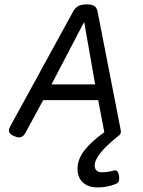

<svg xmlns="http://www.w3.org/2000/svg" viewBox="-20 -610 640 861"><path d="M417.5 -558.6 520.5 -30.8Q522 -24.4 522 -19Q522 -9.3 515.1 -3.9Q404.8 83 404.8 131.8Q404.8 146.5 412.8 154.5Q420.9 162.6 435.5 162.6Q460.4 162.6 490.7 154.8Q494.6 153.8 496.1 153.8Q509.8 153.8 513.7 177.7Q514.6 186.5 514.6 189.9Q514.6 199.7 511.2 205.6Q507.8 211.4 499.5 214.8Q460.9 230.5 416.5 230.5Q376 230.5 351.8 208.3Q327.6 186 327.6 146.5Q327.6 105.5 357.7 65.7Q387.7 25.9 447.8 -17.1L420.4 -161.1H173.8L93.8 -13.7Q83 6.3 65.4 6.3Q56.6 6.3 42.5 0Q30.8 -5.4 25.4 -11.2Q20 -17.1 20 -24.9Q20 -33.2 26.4 -44.4L308.1 -558.6Q317.4 -575.7 331.5 -583Q345.7 -590.3 368.7 -590.3Q391.6 -590.3 402.8 -583Q414.1 -575.7 417.5 -558.6ZM356 -509.3 210.9 -231.4H406.7L357.9 -509.3Z"/></svg>

Font: Courier Prime Sans
Style: Italic
Weight: 400
Italic angle: -10°
Designer: Alan Dague-Greene
Foundry: Quote-Unquote Apps
Version: Version 3.020